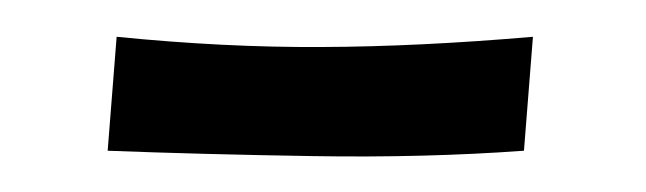

<svg xmlns="http://www.w3.org/2000/svg" viewBox="-20 -110 360 107"><path d="M40 -26 45 -89.5Q105 -83.5 159 -83.8Q213 -84 277 -89.5L272 -26Q217 -22 154.5 -23Q92 -24 40 -26Z"/></svg>

Font: Marhey Light
Style: Regular
Weight: 300
Designer: Nur Syamsi & Bustanul Arifin
Foundry: Namelatype
Version: Version 1.000